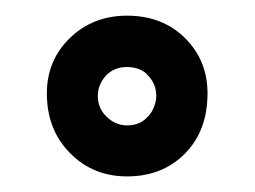

<svg xmlns="http://www.w3.org/2000/svg" viewBox="-20 -744 325 245"><path d="M39.8 -624.8Q39.8 -667 69.2 -695.5Q98.5 -724 142.2 -724Q187.1 -724 216 -695.5Q244.8 -667 244.8 -624.8Q244.8 -577.2 216 -548Q187.1 -518.9 142.2 -518.9Q98.5 -518.9 69.2 -548.8Q39.8 -578.6 39.8 -624.8ZM115.5 -647.9Q104.8 -636.1 104.8 -621.4Q104.8 -606.3 115.5 -595.6Q127 -584 142.3 -584Q159.1 -584 168.9 -595.5Q173.7 -600.2 176.5 -607.5Q179.4 -614.8 179.4 -621.5Q179.4 -629.6 176.6 -636.1Q173.8 -642.7 168.7 -647.9Q164.2 -653.4 156.8 -656Q149.4 -658.5 142.1 -658.5Q126 -658.5 115.5 -647.9Z"/></svg>

Font: Raleway Thin
Style: Regular
Weight: 100
Designer: Matt McInerney, Pablo Impallari, Rodrigo Fuenzalida
Foundry: Matt McInerney, Pablo Impallari, Rodrigo Fuenzalida
Version: Version 4.026